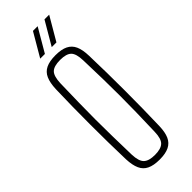

<svg xmlns="http://www.w3.org/2000/svg" viewBox="-249 -765 795 795"><g transform="rotate(-45 148.0 -368.0)"><path d="M148.5 5.5Q113.5 5.5 92.5 -4.8Q71.5 -15 61.8 -36.8Q52 -58.5 50.5 -93.5Q49 -144 48.2 -195.8Q47.5 -247.5 47.5 -299.5Q47.5 -351.5 48.2 -403.2Q49 -455 50.5 -505.5Q52 -541.5 61.8 -563.2Q71.5 -585 92.5 -595.2Q113.5 -605.5 148.5 -605.5Q183.5 -605.5 204.2 -595.2Q225 -585 234.8 -563.2Q244.5 -541.5 245.5 -505.5Q247 -455 247.8 -403.2Q248.5 -351.5 248.5 -299.8Q248.5 -248 247.8 -196.2Q247 -144.5 245.5 -93.5Q244.5 -58.5 234.8 -36.8Q225 -15 204.2 -4.8Q183.5 5.5 148.5 5.5ZM148.5 -22Q183.5 -22 198.8 -36.5Q214 -51 215 -90.5Q217 -151.5 218 -202Q219 -252.5 219 -299.8Q219 -347 218 -397.2Q217 -447.5 215 -508.5Q214 -549 199.2 -563.5Q184.5 -578 148.5 -578Q112 -578 97.2 -563.5Q82.5 -549 81 -508.5Q79.5 -447.5 78.5 -397.2Q77.5 -347 77.5 -299.8Q77.5 -252.5 78.5 -202Q79.5 -151.5 81 -90.5Q82.5 -51 97.8 -36.5Q113 -22 148.5 -22ZM94 -640 154 -742.5H181.5L121.5 -640ZM161.5 -640 221.5 -742.5H249L189 -640Z"/></g></svg>

Font: Big Shoulders Display Thin ExtraLight
Style: Regular
Weight: 250
Version: Version 2.002